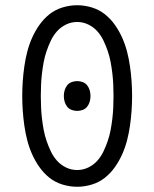

<svg xmlns="http://www.w3.org/2000/svg" viewBox="-20 -702 590 734"><path d="M275 12Q247 12 219 3.5Q191 -5 169 -22.5Q147 -40 130.5 -63.5Q114 -87 102.5 -113Q91 -139 84 -166.5Q77 -194 73 -222Q69 -250 67 -278.5Q65 -307 65 -335Q65 -363 67 -391.5Q69 -420 73 -448Q77 -476 84 -503.5Q91 -531 102.5 -557Q114 -583 130.5 -606.5Q147 -630 169 -647.5Q191 -665 219 -673.5Q247 -682 275 -682Q303 -682 331 -673.5Q359 -665 381 -647.5Q403 -630 419.5 -606.5Q436 -583 447.5 -557Q459 -531 466 -503.5Q473 -476 477 -448Q481 -420 483 -391.5Q485 -363 485 -335Q485 -307 483 -278.5Q481 -250 477 -222Q473 -194 466 -166.5Q459 -139 447.5 -113Q436 -87 419.5 -63.5Q403 -40 381 -22.5Q359 -5 331 3.5Q303 12 275 12ZM275 -52Q297 -52 317 -61.5Q337 -71 351.5 -87Q366 -103 375.5 -123Q385 -143 392 -163.5Q399 -184 403 -205.5Q407 -227 409.5 -248.5Q412 -270 413 -291.5Q414 -313 414 -335Q414 -357 413 -378.5Q412 -400 409.5 -421.5Q407 -443 403 -464.5Q399 -486 392 -506.5Q385 -527 375.5 -547Q366 -567 351.5 -583Q337 -599 317 -608.5Q297 -618 275 -618Q253 -618 233 -608.5Q213 -599 198.5 -583Q184 -567 174.5 -547Q165 -527 158 -506.5Q151 -486 147 -464.5Q143 -443 140.5 -421.5Q138 -400 137 -378.5Q136 -357 136 -335Q136 -313 137 -291.5Q138 -270 140.5 -248.5Q143 -227 147 -205.5Q151 -184 158 -163.5Q165 -143 174.5 -123Q184 -103 198.5 -87Q213 -71 233 -61.5Q253 -52 275 -52ZM275 -278Q264 -278 253.5 -282Q243 -286 236.5 -294.5Q230 -303 227 -313.5Q224 -324 224 -335Q224 -346 227 -356.5Q230 -367 236.5 -375.5Q243 -384 253.5 -388Q264 -392 275 -392Q286 -392 296.5 -388Q307 -384 313.5 -375.5Q320 -367 323 -356.5Q326 -346 326 -335Q326 -324 323 -313.5Q320 -303 313.5 -294.5Q307 -286 296.5 -282Q286 -278 275 -278Z"/></svg>

Font: Lode Term
Style: Regular
Weight: 400
Monospace: yes
Designer: Belleve Invis
Foundry: Belleve Invis
Version: Version 29.2.0